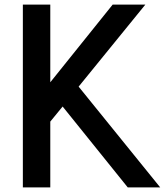

<svg xmlns="http://www.w3.org/2000/svg" viewBox="-20 -820 721 840"><path d="M681 0 324 -441 616 -800H473L200 -460V-800H80V0H200V-288L254 -354L539 0Z"/></svg>

Font: Gauge Heavy
Style: Bold
Weight: 900
Designer: Daniel Pimley
Foundry: Daniel Pimley
Version: Version 1.003;PS 001.001;hotconv 1.0.56